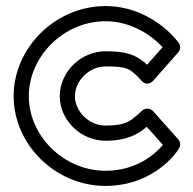

<svg xmlns="http://www.w3.org/2000/svg" viewBox="-20 -573 637 633"><path d="M516.1 -417.5 465 -359.6C427.9 -394.3 393.1 -404 328 -404C246.2 -404 177 -335.5 177 -256C177 -176.3 246.5 -109 328 -109C399.2 -109 435.3 -130.8 463.8 -155L517 -95.3C489.4 -62.2 426.8 -10 328 -10C189.6 -10 75 -125.4 75 -256C75 -386.7 189.7 -503 328 -503C420.2 -503 487.4 -448.3 516.1 -417.5ZM567.7 -400.5C574.9 -408.6 576.2 -422 569.3 -431.6C548.6 -460.4 463.1 -553 328 -553C162.3 -553 25 -415.3 25 -256C25 -96.6 162.4 40 328 40C468.4 40 548.9 -48.3 570.4 -84.1C575.6 -92.8 575.1 -105.3 567.7 -113.6L484.7 -206.6C476.9 -215.3 460.6 -218.3 449.7 -209C413.5 -177.9 402.4 -159 328 -159C273.5 -159 227 -205.7 227 -256C227 -306.5 273.8 -354 328 -354C399.7 -354 408.3 -348.2 447.7 -305.9C461.9 -290.7 477.7 -298.5 484.7 -306.5Z"/></svg>

Font: Hussar Ekologiczny
Style: Regular
Weight: 400
Foundry: Cannot Into Space Fonts
Version: Version 0.97